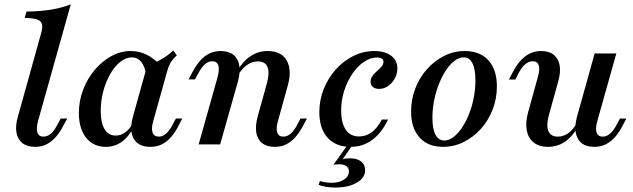

<svg xmlns="http://www.w3.org/2000/svg" viewBox="-20 -661 2900 879"><path d="M141.1 11.3Q104 11.3 82.3 -6Q60.5 -23.4 55.2 -54.8Q50 -86.3 62.1 -127.4L166.9 -504Q175.8 -533.1 172.2 -549.2Q168.5 -565.3 150 -571.8Q131.5 -578.2 92.7 -579L101.6 -608.1Q164.5 -608.9 214.1 -616.9Q263.7 -625 304 -641.1L154 -106.5Q145.2 -73.4 151.2 -54.4Q157.3 -35.5 179 -35.5Q196.8 -35.5 212.9 -49.2Q229 -62.9 242.7 -90.3L258.1 -118.5H287.9L269.4 -84.7Q254 -54.8 235.1 -33.5Q216.1 -12.1 193.1 -0.4Q170.2 11.3 141.1 11.3Z M464.5 11.3Q407.3 11.3 374.2 -30.6Q341.1 -72.6 341.1 -143.5Q341.1 -199.2 360.5 -250Q379.8 -300.8 413.3 -340.7Q446.8 -380.6 489.5 -404Q532.3 -427.4 579 -427.4Q617.7 -427.4 652.4 -410.1Q687.1 -392.7 715.3 -360.5L648.4 -316.1Q644.4 -355.6 627 -377Q609.7 -398.4 583.9 -398.4Q556.5 -398.4 530.6 -377.8Q504.8 -357.3 484.7 -322.2Q464.5 -287.1 452.8 -243.1Q441.1 -199.2 441.1 -152.4Q441.1 -98.4 458.9 -69.4Q476.6 -40.3 509.7 -40.3Q533.1 -40.3 553.2 -54.8Q573.4 -69.4 589.5 -98.4L593.5 -82.3Q571.8 -37.1 539.1 -12.9Q506.5 11.3 464.5 11.3ZM667.7 11.3Q613.7 11.3 592.3 -25.8Q571 -62.9 588.7 -127.4L654 -361.3Q688.7 -372.6 718.5 -389.5Q748.4 -406.5 773.4 -429.8L789.5 -407.3Q777.4 -396.8 769 -385.9Q760.5 -375 754.4 -361.3Q748.4 -347.6 743.5 -328.2L681.5 -106.5Q671.8 -72.6 678.6 -54Q685.5 -35.5 707.3 -35.5Q720.2 -35.5 731.5 -42.7Q742.7 -50 752.4 -62.1Q762.1 -74.2 770.2 -90.3L785.5 -118.5H814.5L794.4 -79.8Q780.6 -53.2 762.1 -32.3Q743.5 -11.3 720.6 0Q697.6 11.3 667.7 11.3Z M1238.7 11.3Q1201.6 11.3 1179.8 -6Q1158.1 -23.4 1153.2 -54.8Q1148.4 -86.3 1159.7 -127.4L1201.6 -279Q1215.3 -328.2 1204.8 -354Q1194.4 -379.8 1160.5 -379.8Q1133.9 -379.8 1110.9 -363.7Q1087.9 -347.6 1068.5 -315.3L1063.7 -332.3Q1091.1 -379.8 1126.6 -403.6Q1162.1 -427.4 1205.6 -427.4Q1267.7 -427.4 1292.7 -383.9Q1317.7 -340.3 1296.8 -266.9L1252.4 -106.5Q1242.7 -73.4 1249.2 -54.4Q1255.6 -35.5 1276.6 -35.5Q1295.2 -35.5 1310.9 -49.2Q1326.6 -62.9 1341.1 -90.3L1355.6 -118.5H1385.5L1366.9 -84.7Q1351.6 -54.8 1332.7 -33.5Q1313.7 -12.1 1290.7 -0.4Q1267.7 11.3 1238.7 11.3ZM889.5 0 976.6 -309.7Q985.5 -342.7 979.4 -361.7Q973.4 -380.6 951.6 -380.6Q933.9 -380.6 918.1 -366.9Q902.4 -353.2 887.9 -325.8L872.6 -297.6H843.5L861.3 -331.5Q877.4 -361.3 896 -382.7Q914.5 -404 937.9 -415.7Q961.3 -427.4 989.5 -427.4Q1027.4 -427.4 1048.8 -410.1Q1070.2 -392.7 1075.4 -361.3Q1080.6 -329.8 1069.4 -288.7L987.9 0Z M1584.7 11.3Q1517.7 11.3 1479.8 -30.6Q1441.9 -72.6 1441.9 -147.6Q1441.9 -203.2 1462.1 -253.6Q1482.3 -304 1517.3 -343.1Q1552.4 -382.3 1598 -404.8Q1643.5 -427.4 1693.5 -427.4Q1741.9 -427.4 1770.6 -406Q1799.2 -384.7 1799.2 -347.6Q1799.2 -323.4 1787.5 -302Q1775.8 -280.6 1756.9 -267.3Q1737.9 -254 1715.3 -254Q1697.6 -254 1687.1 -262.9Q1676.6 -271.8 1676.6 -287.1Q1676.6 -301.6 1685.5 -313.7Q1694.4 -325.8 1706 -335.9Q1717.7 -346 1726.6 -356Q1735.5 -366.1 1735.5 -378.2Q1735.5 -397.6 1705.6 -397.6Q1675 -397.6 1645.6 -377.4Q1616.1 -357.3 1592.7 -322.6Q1569.4 -287.9 1555.6 -244.8Q1541.9 -201.6 1541.9 -155.6Q1541.9 -98.4 1562.9 -67.3Q1583.9 -36.3 1623.4 -36.3Q1655.6 -36.3 1681.5 -55.2Q1707.3 -74.2 1728.2 -113.7H1756.5Q1727.4 -52.4 1684.3 -20.6Q1641.1 11.3 1584.7 11.3ZM1515.3 197.6Q1492.7 197.6 1473 194.4Q1453.2 191.1 1438.7 185.5L1444.4 167.7Q1454.8 171 1468.5 173.4Q1482.3 175.8 1497.6 175.8Q1532.3 175.8 1554.8 161.3Q1577.4 146.8 1577.4 123.4Q1577.4 108.1 1565.7 99.6Q1554 91.1 1532.3 91.1Q1525 91.1 1518.1 91.9Q1511.3 92.7 1506.5 93.5L1571.8 1.6L1594.4 2.4L1548.4 68.5Q1554.8 66.1 1562.9 64.9Q1571 63.7 1581.5 63.7Q1614.5 63.7 1633.1 78.2Q1651.6 92.7 1651.6 117.7Q1651.6 153.2 1613.3 175.4Q1575 197.6 1515.3 197.6Z M2008.9 11.3Q1939.5 11.3 1900.8 -31.5Q1862.1 -74.2 1862.1 -150Q1862.1 -206.5 1881.5 -256.5Q1900.8 -306.5 1935.1 -344.8Q1969.4 -383.1 2013.7 -405.2Q2058.1 -427.4 2107.3 -427.4Q2177.4 -427.4 2216.1 -384.7Q2254.8 -341.9 2254.8 -265.3Q2254.8 -209.7 2235.5 -159.7Q2216.1 -109.7 2181.9 -71.4Q2147.6 -33.1 2102.8 -10.9Q2058.1 11.3 2008.9 11.3ZM2014.5 -17.7Q2035.5 -17.7 2056 -33.5Q2076.6 -49.2 2094.8 -76.2Q2112.9 -103.2 2127 -138.3Q2141.1 -173.4 2148.8 -213.3Q2156.5 -253.2 2156.5 -293.5Q2156.5 -345.2 2142.7 -371.8Q2129 -398.4 2103.2 -398.4Q2081.5 -398.4 2060.9 -382.7Q2040.3 -366.9 2022.2 -339.9Q2004 -312.9 1989.9 -277.4Q1975.8 -241.9 1967.7 -202.4Q1959.7 -162.9 1959.7 -121.8Q1959.7 -70.2 1973.8 -44Q1987.9 -17.7 2014.5 -17.7Z M2488.7 11.3Q2448.4 11.3 2423.4 -8.5Q2398.4 -28.2 2391.5 -64.5Q2384.7 -100.8 2398.4 -149.2L2442.7 -309.7Q2452.4 -343.5 2446.4 -362.1Q2440.3 -380.6 2418.5 -380.6Q2400.8 -380.6 2384.7 -366.9Q2368.5 -353.2 2354 -325.8L2339.5 -296.8H2309.7L2328.2 -331.5Q2343.5 -361.3 2362.5 -382.7Q2381.5 -404 2404.8 -415.7Q2428.2 -427.4 2456.5 -427.4Q2494.4 -427.4 2515.7 -409.7Q2537.1 -391.9 2542.3 -360.9Q2547.6 -329.8 2535.5 -287.9L2493.5 -136.3Q2479.8 -87.9 2490.3 -61.7Q2500.8 -35.5 2533.9 -35.5Q2560.5 -35.5 2582.7 -52Q2604.8 -68.5 2622.6 -100.8L2627.4 -83.1Q2601.6 -36.3 2566.9 -12.5Q2532.3 11.3 2488.7 11.3ZM2700.8 11.3Q2663.7 11.3 2642.3 -6Q2621 -23.4 2615.7 -54.8Q2610.5 -86.3 2621.8 -127.4L2702.4 -416.1H2801.6L2714.5 -106.5Q2704.8 -72.6 2711.3 -54Q2717.7 -35.5 2739.5 -35.5Q2757.3 -35.5 2773 -49.2Q2788.7 -62.9 2803.2 -90.3L2818.5 -118.5H2847.6L2829.8 -84.7Q2814.5 -54.8 2795.6 -33.5Q2776.6 -12.1 2753.6 -0.4Q2730.6 11.3 2700.8 11.3Z"/></svg>

Font: Playfair 5pt SemiExpanded Light SemiBold
Style: Italic
Weight: 600
Italic angle: -15.6°
Version: Version 2.001;gftools[0.9.30]